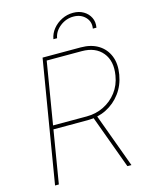

<svg xmlns="http://www.w3.org/2000/svg" viewBox="-135 -1017 865 1102"><g transform="rotate(-15 297.5 -465.5)"><path d="M52.2 0 172.9 -727.5H399.4Q460.4 -727.5 502.9 -701.7Q545.4 -675.8 564.5 -628.9Q583.5 -582 572.8 -519.5Q562.5 -458 528.1 -411.6Q493.7 -365.2 442.6 -339.4Q391.6 -313.5 330.6 -313.5H115.7L119.6 -335.9H330.6Q385.3 -335.9 431.9 -358.9Q478.5 -381.8 510 -423.1Q541.5 -464.4 550.3 -519.5Q564.5 -603.5 522.7 -654.3Q481 -705.1 399.4 -705.1H191.4L74.7 0ZM481.9 0 360.4 -331.1H384.3L505.9 0ZM407.7 -930.7Q443.4 -930.7 469.7 -915Q496.1 -899.4 509 -873Q522 -846.7 516.1 -813.5H494.6Q501.5 -853.5 474.9 -881.3Q448.2 -909.2 404.3 -909.2Q360.4 -909.2 324.7 -881.3Q289.1 -853.5 282.2 -813.5H260.3Q266.1 -846.7 287.6 -873Q309.1 -899.4 340.6 -915Q372.1 -930.7 407.7 -930.7Z"/></g></svg>

Font: Inter 24pt Thin
Style: Italic
Weight: 250
Italic angle: -9.3988°
Version: Version 4.001;git-66647c0bb